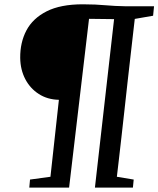

<svg xmlns="http://www.w3.org/2000/svg" viewBox="-20 -855 722 875"><path d="M113.5 0 116.8 -36.7 209.9 -49.4 248.4 -400.1Q196.6 -401.2 157 -426.5Q117.5 -451.8 95.1 -494.6Q72.8 -537.5 72.1 -591Q71.4 -661.3 100.4 -716.4Q129.5 -771.4 192.6 -803.4Q255.8 -835.4 357.5 -835.4Q388.7 -835.4 413.6 -834.2Q438.6 -833.1 460.5 -831.1Q482.5 -829.2 505 -828Q527.4 -826.7 554 -826.4H682L677.7 -783.3L594.2 -768.8Q591.7 -748.4 587 -706.1Q582.2 -663.8 575.7 -607.2Q569.1 -550.5 561.9 -485.8Q554.7 -421.2 547.5 -355.6Q540.2 -290 533.5 -230.4Q526.7 -170.7 521.3 -123.7Q515.8 -76.6 512.6 -49.4L589.3 -36.7L585.7 0H412.6L499.9 -767.8L385.7 -769.2L294.9 0Z"/></svg>

Font: Merriweather Light
Style: Italic
Weight: 300
Italic angle: -7.8°
Designer: Eben Sorkin
Foundry: Eben Sorkin
Version: Version 2.101